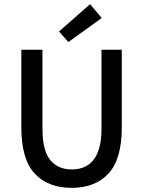

<svg xmlns="http://www.w3.org/2000/svg" viewBox="-20 -895 691 927"><path d="M83 0ZM83 -280V-655H185V-274Q185 -168 222.5 -122.5Q260 -77 326 -77Q470 -77 470 -274V-655H568V-280Q568 -127 504 -57.5Q440 12 326 12Q211 12 147 -57.5Q83 -127 83 -280ZM265 -743 415 -875 471 -808 310 -692Z"/></svg>

Font: Assistant SemiBold
Style: Regular
Weight: 600
Designer: Hebrew By Ben Nathan, Latin by Paul Hunt
Version: Version 2.001; ttfautohint (v1.6)